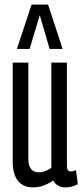

<svg xmlns="http://www.w3.org/2000/svg" viewBox="-20 -810 361 840"><path d="M123.3 10Q99.6 10 79.7 -0.7Q59.7 -11.4 47.7 -36.4Q35.6 -61.4 35.6 -104.1V-536.2H104V-113.4Q104 -84.8 116.1 -70.4Q128.2 -56 150.5 -56Q158.3 -56 168.2 -58.6Q178.1 -61.2 188 -65.9Q197.9 -70.7 204.7 -76.2V-536.2H272.8V-85.1Q272.8 -76.5 274.5 -70.7Q276.2 -64.8 280.1 -62.5Q283.9 -60.1 289 -60.1Q300.8 -60.1 312.4 -65.6L320.6 -4Q312 0 303.6 3.2Q295.1 6.5 285.7 8.2Q276.3 10 265.8 10Q247.2 10 233.1 1.3Q219 -7.4 212.7 -20.6Q200.5 -11.7 185.5 -4.5Q170.6 2.8 155.1 6.4Q139.5 10 123.3 10ZM53.9 -596 118.2 -790H190.5L253.8 -596H197L153.9 -743.9L109.7 -596Z"/></svg>

Font: Georama ExtraCondensed Thin
Style: Regular
Weight: 100
Width: 2
Designer: Jean-Baptiste Levee
Foundry: Production Type
Version: Version 1.001